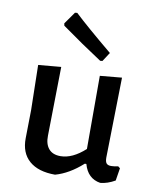

<svg xmlns="http://www.w3.org/2000/svg" viewBox="-81 -770 678 840"><g transform="rotate(10 257.5 -350.5)"><path d="M194 -708Q248 -657 365 -560L339 -520L329 -519Q240 -577 148 -643L146 -653L184 -707ZM221 6Q146 6 106 -29Q66 -64 67 -129L69 -254L65 -454L166 -463L161 -157Q160 -120 177.5 -99Q195 -78 230 -78Q283 -78 339 -129V-454L436 -463L429 -107Q429 -89 435 -81.5Q441 -74 456 -74Q468 -74 487 -78L496 -71L487 -15Q454 4 422 7Q365 -2 348 -64H341Q282 -11 221 6Z"/></g></svg>

Font: Alegreya Sans Medium
Style: Regular
Weight: 500
Designer: Juan Pablo del Peral
Foundry: Huerta Tipografica
Version: Version 2.007